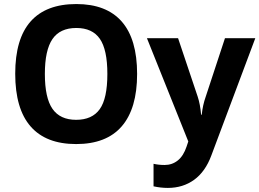

<svg xmlns="http://www.w3.org/2000/svg" viewBox="-20 -693 1265 936"><path d="M696.3 -506.8H848.1L943.8 -221.7Q956.1 -184.6 960.4 -133.8H963.4Q968.3 -180.7 982.9 -221.7L1076.7 -506.8H1224.6L1010.3 64.9Q981 144 926.3 183.6Q871.6 223.1 798.3 223.1Q763.2 223.1 728.5 215.3V105.5Q753.4 111.3 782.7 111.3Q819.3 111.3 846.9 89.1Q874.5 66.9 889.6 21.5L897.9 -3.4ZM648.4 -332.5Q648.4 -164.1 573.7 -77.4Q499 9.3 351.1 9.3Q204.1 9.3 129.2 -76.7Q54.2 -162.6 54.2 -333.5Q54.2 -503.9 129.4 -588.6Q204.6 -673.3 352.1 -673.3Q498.5 -673.3 573.5 -587.9Q648.4 -502.4 648.4 -332.5ZM198.7 -332.5Q198.7 -215.8 235.8 -162.4Q272.9 -108.9 351.1 -108.9Q429.2 -108.9 466.3 -160.9Q503.4 -212.9 503.4 -332.5Q503.4 -450.7 466.8 -503.7Q430.2 -556.6 352.1 -556.6Q272.5 -556.6 235.6 -502.4Q198.7 -448.2 198.7 -332.5Z"/></svg>

Font: Bpm'online Open Sans
Style: Bold
Weight: 700
Foundry: Ascender Corporation
Version: Version 1.10